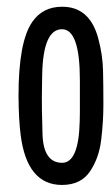

<svg xmlns="http://www.w3.org/2000/svg" viewBox="-20 -533 322 561"><path d="M266.8 -421.9Q280.1 -373 281.1 -325.6Q282.1 -279.2 282.1 -228Q282.1 -176.9 275.7 -125Q269.8 -72.6 243.6 -33.1Q216.9 7.4 161.1 7.4Q59.3 7.4 40.5 -137.4Q34.6 -182.3 34.1 -253Q34.1 -411.6 74.6 -469.4Q105.2 -513.3 161.1 -513.3Q241.6 -513.8 266.8 -421.9ZM212.9 -178.4Q213.4 -193.7 213.4 -206V-298.9Q213.4 -447.6 161.1 -447.6Q106.2 -447.6 103.3 -316.2Q102.8 -298.4 102.8 -285.3Q102.8 -272.2 102.3 -249.3Q101.8 -226.3 104.2 -141.3Q106.7 -57.8 161.1 -57.3Q210 -56.8 212.9 -178.4Z"/></svg>

Font: RIT Uroob
Style: 

Weight: 700
Designer: Hussain K H
Foundry: RIT
Version: 2.1.1